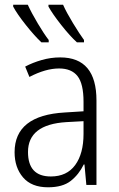

<svg xmlns="http://www.w3.org/2000/svg" viewBox="-20 -786 504 816"><path d="M335 -271V-217Q335 -133 299.5 -84.5Q264 -36 196 -36Q99 -36 99 -140Q99 -257 262 -267ZM236 -542Q196 -542 157.5 -531Q119 -520 87 -503L105 -459Q174 -495 231 -495Q284 -495 309.5 -462.5Q335 -430 335 -353V-313L256 -308Q42 -296 42 -139Q42 -74 78 -32Q114 10 184 10Q246 10 280.5 -17Q315 -44 336 -87H339L347 0H390V-359Q390 -542 236 -542ZM98 -766H36V-758Q53 -726 90.5 -679Q128 -632 156 -606H187V-616Q167 -642 140.5 -686.5Q114 -731 98 -766ZM248 -766H186V-758Q203 -727 240.5 -679.5Q278 -632 307 -606H337V-616Q318 -642 290 -688Q262 -734 248 -766Z"/></svg>

Font: Noto Sans UI SemiCondensed Light
Style: Regular
Weight: 300
Width: 4
Designer: Monotype Design Team
Foundry: Monotype Imaging Inc.
Version: Version 1.901